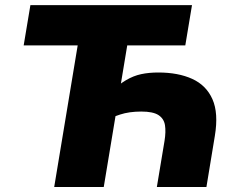

<svg xmlns="http://www.w3.org/2000/svg" viewBox="-20 -748 939 768"><path d="M613.3 -458Q692.9 -458 749 -432.4Q805.2 -406.7 829.8 -351.1Q854.5 -295.4 839.4 -204.6L805.7 0H607.4L638.2 -185.1Q644 -221.2 639.9 -247.3Q635.7 -273.4 614 -287.6Q592.3 -301.8 544.9 -301.8Q496.6 -301.8 460.2 -289.8Q423.8 -277.8 400.9 -264.6L419.4 -377Q454.1 -409.7 483.9 -427.2Q513.7 -444.8 544.7 -451.4Q575.7 -458 613.3 -458ZM495.1 -603.5 395 0H196.8L296.9 -603.5ZM74.7 -566.4 101.6 -727.5H748L721.2 -566.4Z"/></svg>

Font: Inter 17pt Black
Style: Italic
Weight: 900
Italic angle: -9.3988°
Version: Version 4.001;git-66647c0bb